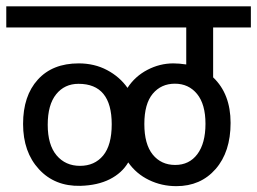

<svg xmlns="http://www.w3.org/2000/svg" viewBox="-35 -645 835 624"><path d="M328.1 -241.2Q328.1 -372.6 220.2 -372.6Q174.8 -372.6 147.5 -338.6Q120.1 -304.7 120.1 -239.5Q120.1 -174.3 148.9 -140.1Q177.7 -106 225.1 -106Q272.5 -106 300.3 -139.6Q328.1 -173.3 328.1 -241.2ZM632.8 -242.7Q632.8 -306.2 605.5 -339.6Q578.1 -373 533.4 -373Q488.8 -373 461.4 -340.3Q434.1 -307.6 434.1 -241.9Q434.1 -176.3 461.4 -142.6Q488.8 -108.9 534.4 -108.9Q580.1 -108.9 606.4 -144Q632.8 -179.2 632.8 -242.7ZM538.1 -40Q490.2 -40 449 -60.1Q407.7 -80.1 381.8 -117.2Q361.3 -82.5 321.8 -62.5Q282.2 -42.5 226.1 -41Q143.1 -39.1 91.6 -95Q40 -150.9 40 -242.2Q40 -333.5 87.9 -386.2Q135.7 -439 220.7 -439Q272 -439 313 -417.2Q354 -395.5 379.4 -359.4Q403.8 -397 444.1 -418Q484.4 -439 528.3 -439Q547.4 -439 570.3 -435.5V-555.7H-14.6V-624.5H780.3V-555.7H657.7V-393.6Q714.4 -339.8 714.4 -245.6Q714.4 -151.4 665.8 -95.7Q617.2 -40 538.1 -40Z"/></svg>

Font: Yantramanav
Style: Regular
Weight: 400
Version: Version 1.001;PS 1.0;hotconv 1.0.72;makeotf.lib2.5.5900; ttf